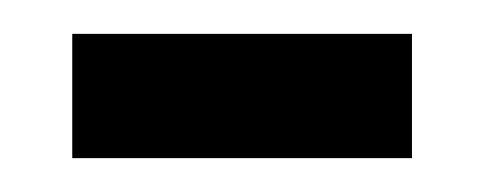

<svg xmlns="http://www.w3.org/2000/svg" viewBox="-20 -359 288 114"><path d="M224.6 -265.1H22.9V-338.9H224.6Z"/></svg>

Font: RobotoCondensed-Regular
Style: Regular
Weight: 400
Designer: Google
Version: Version 2.001201; 2014